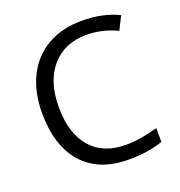

<svg xmlns="http://www.w3.org/2000/svg" viewBox="-125 -777 835 893"><g transform="rotate(-20 293.0 -331.0)"><path d="M375 -603.5Q265.6 -603.5 202.4 -530.8Q139.2 -458 139.2 -331.5Q139.2 -201.2 200.2 -130.4Q261.2 -59.6 374 -59.6Q443.4 -59.6 532.2 -84.5V-16.6Q463.4 9.3 362.3 9.3Q215.8 9.3 136.2 -79.6Q56.6 -168.5 56.6 -332.5Q56.6 -435.1 95 -512Q133.3 -588.9 205.6 -630.6Q277.8 -672.4 376 -672.4Q480.5 -672.4 558.1 -634.3L525.4 -568.4Q450.2 -603.5 375 -603.5Z"/></g></svg>

Font: Bpm'online Open Sans
Style: Regular
Weight: 400
Foundry: Ascender Corporation
Version: Version 1.10